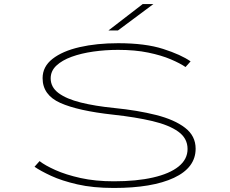

<svg xmlns="http://www.w3.org/2000/svg" viewBox="-20 -920 1140 951"><path d="M544 11Q440.5 11 363.2 -6.8Q286 -24.5 233.2 -49Q180.5 -73.5 151 -94L176 -122Q202.5 -101 254.2 -77.8Q306 -54.5 379.2 -38.2Q452.5 -22 544 -22Q656 -22 738 -40.8Q820 -59.5 864.5 -95.2Q909 -131 909 -182Q909 -235 863 -268Q817 -301 734 -320.5Q651 -340 540.5 -352Q366.5 -371 278.8 -410.2Q191 -449.5 191 -533Q191 -590 240.2 -628.5Q289.5 -667 374.2 -686.5Q459 -706 565 -706Q700 -706 788.5 -677.5Q877 -649 924 -616L899 -588Q872 -606.5 825.8 -626.2Q779.5 -646 714.2 -659.5Q649 -673 565 -673Q502 -673 442.2 -664.5Q382.5 -656 335 -638.8Q287.5 -621.5 259.2 -595Q231 -568.5 231 -532Q231 -488 270 -459Q309 -430 380 -412.2Q451 -394.5 546.5 -385Q662 -373.5 753 -350.5Q844 -327.5 896.5 -287.2Q949 -247 949 -183.5Q949 -89.5 841.5 -39.2Q734 11 544 11ZM564 -769H517L687 -900H740Z"/></svg>

Font: Trispace Expanded Thin
Style: Regular
Weight: 100
Width: 7
Designer: Tyler Finck
Foundry: Etcetera Type Company
Version: Version 1.210; ttfautohint (v1.8.3)